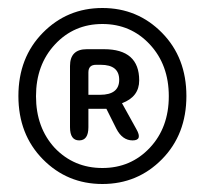

<svg xmlns="http://www.w3.org/2000/svg" viewBox="-20 -817 513 480"><path d="M385 -419Q324 -357 236 -357Q148 -357 87 -419Q26 -481 26 -577Q26 -673 87 -735Q148 -797 236 -797Q324 -797 385 -735Q446 -673 446 -577Q446 -481 385 -419ZM117 -447Q165 -397 236 -397Q307 -397 354.5 -447.5Q402 -498 402 -576.5Q402 -655 354.5 -706Q307 -757 236 -757Q165 -757 117.5 -706Q70 -655 70 -576.5Q70 -498 117 -447ZM240 -694Q328 -694 328 -616Q328 -575 285 -559L321 -494Q337 -466 311.5 -466Q286 -466 271 -495L246 -545H201V-499Q201 -466 178 -466Q155 -466 155 -499V-652Q155 -694 197 -694ZM201 -580H230Q278 -580 278 -617.5Q278 -655 232 -655H220Q201 -655 201 -636Z"/></svg>

Font: Raw Maruko Gothic CJK TC
Style: Regular
Weight: 400
Version: Version 1.001